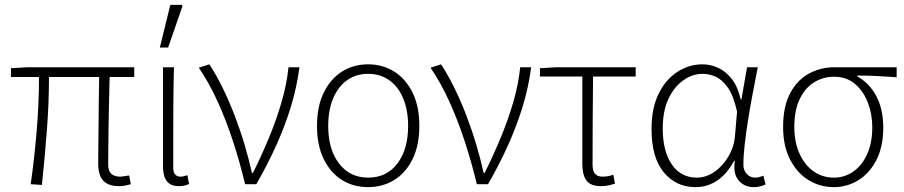

<svg xmlns="http://www.w3.org/2000/svg" viewBox="-20 -756 3712 788"><path d="M468 8Q439 8 420 -2Q401 -12 392 -32.5Q383 -53 383 -86Q383 -109 383.5 -150Q384 -191 384.5 -241.5Q385 -292 385.5 -344Q386 -396 387 -440H181Q181 -331 172 -216Q163 -101 152 3L106 0Q121 -104 130.5 -218Q140 -332 140 -440H25V-476L92 -480H531V-440H430Q429 -394 427.5 -340.5Q426 -287 425.5 -236Q425 -185 424.5 -144Q424 -103 424 -80Q424 -55 436.5 -43Q449 -31 474 -31Q479 -31 488.5 -32.5Q498 -34 510 -36L517 0Q506 3 494.5 5.5Q483 8 468 8Z M714 8Q692 8 678 -0.5Q664 -9 656.5 -27Q649 -45 649 -73V-480H694Q692 -410 691.5 -340.5Q691 -271 691 -203Q691 -135 691 -67Q691 -49 699 -40Q707 -31 720 -31Q727 -31 733.5 -32.5Q740 -34 749 -37L756 -1Q748 3 737.5 5.5Q727 8 714 8ZM636 -561 679 -736H726L729 -731L670 -561Z M986 0Q965 -88 937 -174Q909 -260 874 -337.5Q839 -415 796 -478L839 -492Q867 -450 893.5 -396Q920 -342 943 -282Q966 -222 984 -161.5Q1002 -101 1014 -46H1018Q1051 -112 1082 -186Q1113 -260 1135 -335Q1157 -410 1164 -480H1209Q1198 -397 1174 -318.5Q1150 -240 1114.5 -161Q1079 -82 1032 0Z M1491 12Q1431 12 1384 -17Q1337 -46 1309 -102.5Q1281 -159 1281 -239Q1281 -320 1309 -376.5Q1337 -433 1384 -462.5Q1431 -492 1491 -492Q1550 -492 1597.5 -462.5Q1645 -433 1673 -376.5Q1701 -320 1701 -239Q1701 -159 1673 -102.5Q1645 -46 1597.5 -17Q1550 12 1491 12ZM1491 -27Q1567 -27 1611 -85Q1655 -143 1655 -239Q1655 -303 1635 -351.5Q1615 -400 1578 -426.5Q1541 -453 1491 -453Q1441 -453 1404 -426.5Q1367 -400 1347 -351.5Q1327 -303 1327 -239Q1327 -143 1371.5 -85Q1416 -27 1491 -27Z M1937 0Q1916 -88 1888 -174Q1860 -260 1825 -337.5Q1790 -415 1747 -478L1790 -492Q1818 -450 1844.5 -396Q1871 -342 1894 -282Q1917 -222 1935 -161.5Q1953 -101 1965 -46H1969Q2002 -112 2033 -186Q2064 -260 2086 -335Q2108 -410 2115 -480H2160Q2149 -397 2125 -318.5Q2101 -240 2065.5 -161Q2030 -82 1983 0Z M2447 8Q2418 8 2401.5 -2Q2385 -12 2377.5 -32.5Q2370 -53 2370 -86V-442H2196V-476L2263 -480H2589V-442H2414Q2413 -350 2412.5 -260Q2412 -170 2412 -80Q2412 -55 2422 -43Q2432 -31 2453 -31Q2464 -31 2475.5 -33Q2487 -35 2497 -39L2504 -2Q2495 1 2479.5 4.5Q2464 8 2447 8Z M2834 12Q2755 12 2704.5 -48.5Q2654 -109 2654 -227Q2654 -312 2683 -371Q2712 -430 2760 -461Q2808 -492 2863 -492Q2895 -492 2926.5 -478Q2958 -464 2983 -432.5Q3008 -401 3020 -348H3023L3046 -480H3090Q3080 -429 3069.5 -374Q3059 -319 3050.5 -265.5Q3042 -212 3036.5 -164.5Q3031 -117 3031 -80Q3031 -56 3045.5 -41.5Q3060 -27 3079 -27Q3088 -27 3097 -29.5Q3106 -32 3113 -35L3122 1Q3114 5 3101.5 8.5Q3089 12 3073 12Q3035 12 3011.5 -15.5Q2988 -43 2996 -96H2993Q2934 12 2834 12ZM2840 -27Q2878 -27 2912.5 -51Q2947 -75 2970.5 -115.5Q2994 -156 2997 -204L3005 -298Q2990 -365 2966 -398Q2942 -431 2915.5 -442Q2889 -453 2864 -453Q2822 -453 2784.5 -426.5Q2747 -400 2723.5 -350.5Q2700 -301 2700 -228Q2700 -136 2737 -81.5Q2774 -27 2840 -27Z M3402 12Q3346 12 3299 -16.5Q3252 -45 3223 -100.5Q3194 -156 3194 -235Q3194 -320 3223.5 -374.5Q3253 -429 3301 -454.5Q3349 -480 3404 -480H3660V-439Q3618 -442 3579 -444Q3540 -446 3499 -446V-442Q3548 -415 3576.5 -361.5Q3605 -308 3605 -232Q3605 -154 3577 -99.5Q3549 -45 3503 -16.5Q3457 12 3402 12ZM3402 -27Q3447 -27 3483 -52.5Q3519 -78 3539.5 -124.5Q3560 -171 3560 -234Q3560 -288 3541.5 -335.5Q3523 -383 3488.5 -412Q3454 -441 3404 -441Q3358 -441 3321 -418Q3284 -395 3262 -349Q3240 -303 3240 -235Q3240 -172 3261.5 -125Q3283 -78 3319.5 -52.5Q3356 -27 3402 -27Z"/></svg>

Font: Source Sans 3 Light
Style: Regular
Weight: 300
Designer: Paul D. Hunt
Foundry: Adobe
Version: Version 3.052;hotconv 1.1.0;makeotfexe 2.6.0